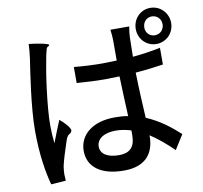

<svg xmlns="http://www.w3.org/2000/svg" viewBox="-91 -927 1123 1063"><g transform="rotate(-10 470.0 -395.5)"><path d="M179 -485C188 -558 200 -627 208 -666C210 -675 213 -689 217 -703C222 -721 232 -714 235 -724C237 -731 175 -744 124 -749C123 -723 120 -694 117 -670C111 -631 101 -566 92 -493C83 -420 75 -338 75 -267C75 -137 93 -29 112 38L195 32C194 20 194 5 193 -4C193 -16 195 -35 197 -49C204 -81 220 -133 238 -186C251 -227 266 -213 273 -234C278 -250 241 -287 218 -306C203 -269 183 -222 169 -183C165 -218 163 -251 163 -286C163 -337 170 -413 179 -485ZM858 -690C849 -681 836 -675 821 -675C791 -675 770 -698 770 -727C770 -757 791 -781 821 -781C836 -781 849 -775 858 -766C868 -756 873 -743 873 -727C873 -713 867 -700 858 -690ZM892 -799C874 -818 849 -829 821 -829C765 -829 722 -784 722 -727C722 -671 765 -626 821 -626C849 -626 873 -637 892 -655C910 -674 921 -699 921 -727C921 -756 910 -781 892 -799ZM436 -174C455 -186 482 -193 513 -193C543 -193 572 -188 601 -179V-153C601 -122 595 -98 581 -82C567 -65 544 -56 509 -56C449 -56 407 -78 407 -122C407 -144 418 -161 436 -174ZM588 -630V-574L509 -572C453 -572 401 -575 348 -580V-490C403 -486 454 -483 509 -483L588 -485C590 -410 594 -327 597 -260C573 -265 548 -266 521 -266C395 -266 321 -201 321 -113C321 -21 395 33 523 33C653 33 695 -43 695 -131V-135C738 -107 780 -72 824 -29L875 -110C828 -153 768 -202 691 -234C687 -307 682 -394 680 -490C734 -494 787 -501 836 -508V-602C788 -592 735 -584 680 -579C681 -624 682 -665 682 -689C683 -708 685 -729 689 -748H635H583C586 -730 588 -703 588 -687Z"/></g></svg>

Font: GenSekiGothic2 TW M
Style: Regular
Weight: 500
Version: Version 2.100;PS 2.1;hotconv 16.6.51;makeotf.lib2.5.65220 DE